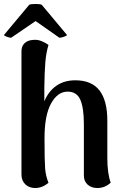

<svg xmlns="http://www.w3.org/2000/svg" viewBox="-37 -932 625 966"><path d="M520 -13Q491 14 453 14Q423 14 404 -3Q385 -20 385 -49V-307Q385 -390 367 -430.5Q349 -471 303 -471Q253 -471 220 -411.5Q187 -352 187 -237Q187 -123 190 -85Q193 -47 207 -12Q175 14 140 14Q110 14 90.5 -4.5Q71 -23 71 -54V-670Q70 -698 85.5 -713.5Q101 -729 127 -731Q151 -734 172.5 -725Q194 -716 207 -706Q195 -667 191 -617.5Q187 -568 186 -490V-422Q207 -473 246.5 -500.5Q286 -528 342 -528Q424 -528 463.5 -477Q503 -426 503 -325V-136Q503 -60 520 -13ZM-17 -756 110 -908Q118 -912 143 -912Q165 -912 173 -908L300 -756Q299 -752 284.5 -747Q270 -742 262 -742L142 -826L19 -742Q11 -742 -2.5 -747Q-16 -752 -17 -756Z"/></svg>

Font: Arima Madurai ExtraBold
Style: Regular
Weight: 800
Designer: Joana Correia and Natanael Gama
Foundry: NDISCOVER
Version: Version 1.020